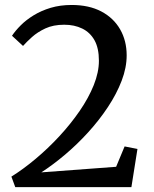

<svg xmlns="http://www.w3.org/2000/svg" viewBox="-20 -772 634 792"><path d="M27 -43.5Q76 -74 127 -116.8Q178 -159.5 224.8 -210Q271.5 -260.5 308.5 -314.2Q345.5 -368 366.8 -421Q388 -474 388 -521.5Q388 -573.5 369.8 -606Q351.5 -638.5 319.2 -654.2Q287 -670 245 -670Q200 -670 167.2 -654.8Q134.5 -639.5 112 -619.2Q89.5 -599 75 -582.5L29.5 -624.5Q43.5 -645.5 65.8 -667.8Q88 -690 119 -709Q150 -728 189.2 -739.8Q228.5 -751.5 275.5 -751.5Q347 -751.5 397.8 -724.8Q448.5 -698 475.5 -651Q502.5 -604 502.5 -543.5Q502.5 -493 481.8 -438.8Q461 -384.5 425.2 -330.5Q389.5 -276.5 344 -226.5Q298.5 -176.5 248.5 -134.2Q198.5 -92 150.5 -61L459 -84L494 -168L547 -157.5L522 0H43Z"/></svg>

Font: Merriweather Medium
Style: Regular
Weight: 500
Version: Version 2.100